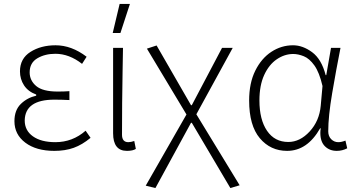

<svg xmlns="http://www.w3.org/2000/svg" viewBox="-20 -752 1795 971"><path d="M255 11Q163 11 108 -30.5Q53 -72 53 -139Q53 -195 85.5 -226.5Q118 -258 163 -268V-274Q122 -289 101.5 -320.5Q81 -352 81 -391Q81 -456 134 -489.5Q187 -523 261 -523Q342 -523 418 -465L395 -429Q330 -480 260 -480Q207 -480 168.5 -457Q130 -434 130 -386Q130 -345 163 -317Q196 -289 272 -289Q305 -289 331 -291V-246Q292 -248 255 -248Q107 -248 105 -143Q105 -92 146.5 -62.5Q188 -33 260 -33Q347 -33 413 -91L438 -55Q396 -20 353 -4.5Q310 11 255 11Z M589 -585H550L585 -732H637ZM622 11Q552 11 552 -78V-510H602L600 -394Q597 -230 597 -71Q597 -33 629 -33Q642 -33 659 -39L667 1Q652 11 622 11Z M1145 199 950 -131H946L766 199L717 187L923 -173L723 -506L772 -522L946 -220H950L1103 -510H1157L973 -174L1192 185Z M1683 11Q1647 11 1623.5 -12Q1600 -35 1600 -80Q1600 -91 1602 -103H1599Q1534 11 1432 11Q1348 11 1294 -53Q1240 -117 1240 -244Q1240 -332 1271 -394.5Q1302 -457 1352.5 -490Q1403 -523 1462 -523Q1511 -523 1558.5 -488Q1606 -453 1627 -372H1630L1654 -510H1702Q1680 -399 1660 -281.5Q1640 -164 1640 -88Q1640 -63 1655 -48Q1670 -33 1691 -33Q1707 -33 1727 -41L1736 -2Q1711 11 1683 11ZM1438 -34Q1497 -34 1546 -87Q1595 -140 1602 -217L1611 -317Q1595 -386 1570 -421Q1545 -456 1516.5 -467.5Q1488 -479 1463 -479Q1419 -479 1379.5 -452Q1340 -425 1316 -372.5Q1292 -320 1292 -244Q1292 -147 1330.5 -90.5Q1369 -34 1438 -34Z"/></svg>

Font: LXGW 975 Gothic SC 200W
Style: Regular
Weight: 200
Version: Version 2.01;February 25, 2021